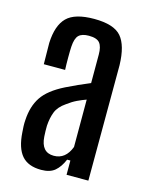

<svg xmlns="http://www.w3.org/2000/svg" viewBox="-98 -671 571 740"><g transform="rotate(15 188.0 -300.5)"><path d="M138 7Q86 7 60.5 -22.5Q35 -52 31 -114Q30 -125 29.5 -138Q29 -151 30 -163Q33 -218 58 -255.5Q83 -293 145 -324Q167 -335 190.5 -345.5Q214 -356 238 -366V-480Q238 -511 226.5 -525.5Q215 -540 183 -540Q155 -540 142.5 -527.5Q130 -515 128 -482Q127 -467 127 -438Q127 -409 128 -389H43Q43 -404 42.5 -429.5Q42 -455 42 -474Q45 -544 77 -576Q109 -608 186 -608Q265 -608 294.5 -573.5Q324 -539 326 -461L325 0H238V-57H225Q212 -26 192.5 -9.5Q173 7 138 7ZM171 -58Q218 -58 238 -111V-300Q221 -294 203 -285.5Q185 -277 165 -262Q137 -243 127.5 -219Q118 -195 116 -163Q116 -154 116 -142.5Q116 -131 117 -120Q121 -58 171 -58Z"/></g></svg>

Font: Big Shoulders Display SemiBold
Style: Regular
Weight: 600
Designer: Patric King
Foundry: XO Type Co
Version: Version 1.000; ttfautohint (v1.8.2)